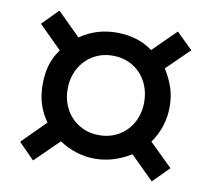

<svg xmlns="http://www.w3.org/2000/svg" viewBox="-71 -712 848 771"><g transform="rotate(10 353.0 -326.5)"><path d="M594 -632 501 -540Q440 -585 354 -585Q270 -585 205 -539L111 -632L47 -567L140 -475Q116 -442 106 -407Q96 -372 96 -328Q96 -243 142 -181L47 -86L111 -21L208 -116Q277 -71 354 -71Q429 -71 500 -115L595 -21L660 -86L566 -178Q614 -246 614 -328Q614 -370 602.5 -405Q591 -440 568 -477L660 -567ZM354 -491Q400 -491 435.5 -469.5Q471 -448 490.5 -411Q510 -374 510 -328Q510 -284 490.5 -247Q471 -210 435 -188.5Q399 -167 354 -167Q309 -167 273 -188.5Q237 -210 217.5 -247Q198 -284 198 -328Q198 -374 218 -411Q238 -448 273.5 -469.5Q309 -491 354 -491Z"/></g></svg>

Font: Geom SemiBold
Style: Bold
Weight: 600
Version: Version 1.102